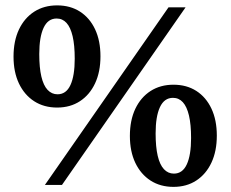

<svg xmlns="http://www.w3.org/2000/svg" viewBox="-20 -704 878 731"><path d="M151 0 621.5 -676H686.5L216 0ZM199 -345Q232 -345 248.2 -380.2Q264.5 -415.5 264.5 -480.5Q264.5 -532 256.5 -566Q248.5 -600 233.2 -616.8Q218 -633.5 195.5 -633.5Q162.5 -633.5 146 -598.2Q129.5 -563 129.5 -498Q129.5 -446.5 137.5 -412.5Q145.5 -378.5 161.2 -361.8Q177 -345 199 -345ZM197.5 -294.5Q147.5 -294.5 110.2 -318.5Q73 -342.5 52.2 -386Q31.5 -429.5 31.5 -488.5Q31.5 -548 52.2 -591.8Q73 -635.5 110.2 -659.5Q147.5 -683.5 197.5 -683.5Q247.5 -683.5 284.5 -659.8Q321.5 -636 342 -592.5Q362.5 -549 362.5 -489.5Q362.5 -430.5 342 -386.8Q321.5 -343 284.5 -318.8Q247.5 -294.5 197.5 -294.5ZM642 -43Q675 -43 691.2 -78.2Q707.5 -113.5 707.5 -178.5Q707.5 -230 699.5 -264Q691.5 -298 676.2 -314.8Q661 -331.5 638.5 -331.5Q605.5 -331.5 589 -296.2Q572.5 -261 572.5 -196Q572.5 -144.5 580.5 -110.5Q588.5 -76.5 604.2 -59.8Q620 -43 642 -43ZM640.5 7.5Q590.5 7.5 553.2 -16.5Q516 -40.5 495.2 -84Q474.5 -127.5 474.5 -186.5Q474.5 -246 495.2 -289.8Q516 -333.5 553.2 -357.5Q590.5 -381.5 640.5 -381.5Q690.5 -381.5 727.5 -357.8Q764.5 -334 785 -290.5Q805.5 -247 805.5 -187.5Q805.5 -128.5 785 -84.8Q764.5 -41 727.5 -16.8Q690.5 7.5 640.5 7.5Z"/></svg>

Font: Newsreader 16pt 16pt SemiBold
Style: Regular
Weight: 600
Version: Version 1.003